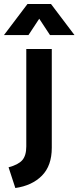

<svg xmlns="http://www.w3.org/2000/svg" viewBox="-74 -776 394 964"><path d="M3 168 -31 64Q18 51 38 28Q58 5 58 -41V-530H186V-34Q186 56 136.5 106Q87 156 3 168ZM64 -756 -54 -600H69L123 -682L177 -600H300L182 -756Z"/></svg>

Font: Roundo SemiBold
Style: Regular
Weight: 600
Designer: Namrata Goyal (Gurmukhi), Shiva Nallaperumal (Latin)
Foundry: Indian Type Foundry
Version: Version 1.000;PS 1.0;hotconv 1.0.88;makeotf.lib2.5.647800